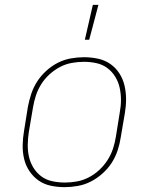

<svg xmlns="http://www.w3.org/2000/svg" viewBox="-20 -764 640 792"><path d="M247 8Q217 8 189 2Q161 -4 139 -19.5Q117 -35 101.5 -58Q86 -81 79.5 -108.5Q73 -136 73.5 -165Q74 -194 79 -223L95 -323Q100 -350 109 -377Q118 -404 133.5 -428Q149 -452 171 -472Q193 -492 218.5 -505Q244 -518 272 -523Q300 -528 326 -528Q356 -528 384 -522Q412 -516 434.5 -500.5Q457 -485 472 -462Q487 -439 493.5 -411.5Q500 -384 500 -355Q500 -326 495 -297L478 -197Q474 -170 465 -143Q456 -116 440.5 -92Q425 -68 402.5 -48Q380 -28 354.5 -15Q329 -2 301 3Q273 8 247 8ZM248 -11Q272 -11 297 -15.5Q322 -20 345.5 -32Q369 -44 389 -62.5Q409 -81 423.5 -103.5Q438 -126 446 -150.5Q454 -175 458 -200L474 -300Q479 -326 479 -352Q479 -378 473.5 -402.5Q468 -427 455 -448Q442 -469 422.5 -483.5Q403 -498 378 -503.5Q353 -509 326 -509Q302 -509 276.5 -504.5Q251 -500 228 -488Q205 -476 184.5 -457.5Q164 -439 150 -416.5Q136 -394 128 -369.5Q120 -345 116 -320L99 -220Q95 -194 94.5 -168Q94 -142 99.5 -117.5Q105 -93 118 -72Q131 -51 150.5 -36.5Q170 -22 195.5 -16.5Q221 -11 248 -11ZM330 -600 363 -744H386L348 -600Z"/></svg>

Font: Iosevka Etoile Thin
Style: Italic
Weight: 100
Italic angle: -9°
Designer: Belleve Invis
Foundry: Belleve Invis
Version: Version 22.1.2; ttfautohint (v1.8.4)